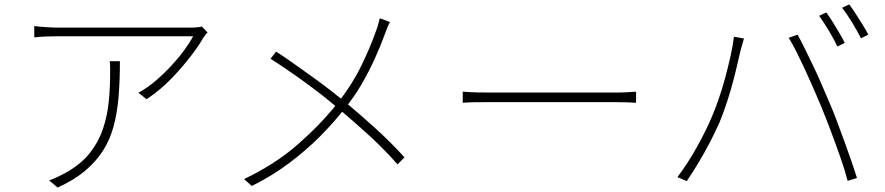

<svg xmlns="http://www.w3.org/2000/svg" viewBox="-20 -821 3980 863"><path d="M913 -675Q908 -671 903.5 -664.5Q899 -658 894 -652Q878 -622 841 -573Q804 -524 753.5 -471Q703 -418 639 -375L602 -404Q641 -425 678.5 -457Q716 -489 749.5 -525Q783 -561 808.5 -596Q834 -631 848 -658Q832 -658 793 -658Q754 -658 701 -658Q648 -658 588 -658Q528 -658 469.5 -658Q411 -658 362 -658Q313 -658 280.5 -658Q248 -658 240 -658Q215 -658 186.5 -657Q158 -656 134 -653V-704Q157 -701 186 -699Q215 -697 240 -697Q248 -697 281 -697Q314 -697 363.5 -697Q413 -697 471.5 -697Q530 -697 589.5 -697Q649 -697 701.5 -697Q754 -697 791 -697Q828 -697 843 -697Q849 -697 857 -697.5Q865 -698 873 -699Q881 -700 887 -702ZM519 -546Q519 -459 513 -386.5Q507 -314 490.5 -253Q474 -192 442.5 -143Q411 -94 361.5 -52.5Q312 -11 239 22L201 -10Q218 -16 240 -26.5Q262 -37 278 -46Q345 -84 384 -133.5Q423 -183 442.5 -241Q462 -299 468.5 -361.5Q475 -424 475 -487Q475 -501 475 -515.5Q475 -530 473 -546Z M1733 -722Q1727 -712 1720 -694.5Q1713 -677 1708 -663Q1690 -613 1664 -556Q1638 -499 1605 -442Q1572 -385 1530 -334Q1482 -272 1419.5 -209Q1357 -146 1280.5 -88.5Q1204 -31 1112 15L1077 -16Q1219 -84 1320.5 -173.5Q1422 -263 1497 -357Q1561 -438 1602.5 -522.5Q1644 -607 1669 -679Q1674 -691 1679 -708Q1684 -725 1687 -739ZM1221 -589Q1259 -565 1301.5 -534.5Q1344 -504 1387.5 -473Q1431 -442 1468 -413Q1505 -384 1531 -363Q1603 -303 1671 -241Q1739 -179 1798 -114L1767 -82Q1706 -151 1641 -210.5Q1576 -270 1504 -331Q1477 -354 1440 -383.5Q1403 -413 1360 -444.5Q1317 -476 1274.5 -505Q1232 -534 1196 -557Z M2060 -409Q2073 -408 2090 -407Q2107 -406 2130 -405.5Q2153 -405 2182 -405Q2190 -405 2221.5 -405Q2253 -405 2298.5 -405Q2344 -405 2398 -405Q2452 -405 2506.5 -405Q2561 -405 2609 -405Q2657 -405 2691 -405Q2725 -405 2739 -405Q2779 -405 2802 -406.5Q2825 -408 2839 -409V-359Q2826 -360 2800.5 -361Q2775 -362 2740 -362Q2726 -362 2691.5 -362Q2657 -362 2609 -362Q2561 -362 2506.5 -362Q2452 -362 2398.5 -362Q2345 -362 2299 -362Q2253 -362 2222 -362Q2191 -362 2182 -362Q2142 -362 2111 -361.5Q2080 -361 2060 -359Z M3694 -765Q3707 -748 3722 -723.5Q3737 -699 3752 -674Q3767 -649 3777 -628L3744 -612Q3730 -642 3706 -682Q3682 -722 3662 -750ZM3797 -801Q3811 -783 3826.5 -758.5Q3842 -734 3857.5 -709.5Q3873 -685 3883 -665L3850 -649Q3833 -682 3810 -720Q3787 -758 3765 -786ZM3178 -292Q3194 -329 3210 -375Q3226 -421 3239.5 -471Q3253 -521 3263.5 -568.5Q3274 -616 3279 -656L3324 -648Q3321 -639 3319 -631Q3317 -623 3314.5 -614.5Q3312 -606 3309 -596Q3304 -575 3295.5 -537.5Q3287 -500 3275 -454.5Q3263 -409 3247.5 -362Q3232 -315 3215 -273Q3196 -230 3172.5 -184.5Q3149 -139 3122.5 -94.5Q3096 -50 3067 -7L3025 -25Q3073 -89 3113 -161Q3153 -233 3178 -292ZM3670 -345Q3654 -383 3636 -424.5Q3618 -466 3598.5 -508Q3579 -550 3560.5 -587Q3542 -624 3525 -651L3565 -665Q3579 -640 3596.5 -604.5Q3614 -569 3633.5 -528.5Q3653 -488 3672 -444Q3691 -400 3709 -358Q3726 -319 3743 -273Q3760 -227 3777 -181Q3794 -135 3808 -93.5Q3822 -52 3832 -21L3790 -8Q3779 -52 3758.5 -110.5Q3738 -169 3715 -230.5Q3692 -292 3670 -345Z"/></svg>

Font: Noto Sans SC Thin ExtraLight
Style: Regular
Weight: 250
Version: Version 2.004-H2;hotconv 1.0.118;makeotfexe 2.5.65603